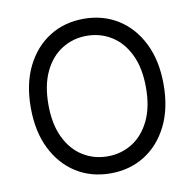

<svg xmlns="http://www.w3.org/2000/svg" viewBox="-82 -821 925 914"><g transform="rotate(-10 380.5 -363.5)"><path d="M701.7 -363.6Q701.7 -248.6 660.2 -164.8Q618.6 -81 546.2 -35.5Q473.7 9.9 380.7 9.9Q287.6 9.9 215.2 -35.5Q142.8 -81 101.2 -164.8Q59.7 -248.6 59.7 -363.6Q59.7 -478.7 101.2 -562.5Q142.8 -646.3 215.2 -691.8Q287.6 -737.2 380.7 -737.2Q473.7 -737.2 546.2 -691.8Q618.6 -646.3 660.2 -562.5Q701.7 -478.7 701.7 -363.6ZM616.5 -363.6Q616.5 -458.1 585 -523.1Q553.6 -588.1 500.2 -621.4Q446.7 -654.8 380.7 -654.8Q314.6 -654.8 261.2 -621.4Q207.7 -588.1 176.3 -523.1Q144.9 -458.1 144.9 -363.6Q144.9 -269.2 176.3 -204.2Q207.7 -139.2 261.2 -105.8Q314.6 -72.4 380.7 -72.4Q446.7 -72.4 500.2 -105.8Q553.6 -139.2 585 -204.2Q616.5 -269.2 616.5 -363.6Z"/></g></svg>

Font: Inter UI
Style: Regular
Weight: 400
Designer: Rasmus Andersson
Foundry: rsms
Version: 3.2;8d6f07862